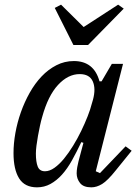

<svg xmlns="http://www.w3.org/2000/svg" viewBox="-20 -792 596 824"><path d="M139 12Q86 12 62 -26.5Q38 -65 38 -135Q38 -176 46 -221Q54 -266 69.5 -310Q85 -354 107.5 -394Q130 -434 158.5 -464Q187 -494 222 -512Q257 -530 297 -530Q383 -530 407 -443H416L460 -518H508L391 -57L409 -49L519 -164L545 -145L477 -61Q442 -17 418.5 -2.5Q395 12 372 12Q338 12 323.5 -6.5Q309 -25 309 -48Q309 -60 311.5 -74.5Q314 -89 317 -100L338 -179L329 -182Q309 -140 289 -104Q269 -68 246 -42.5Q223 -17 196.5 -2.5Q170 12 139 12ZM173 -57Q193 -57 214 -72Q235 -87 255 -111.5Q275 -136 294 -167Q313 -198 328.5 -230Q344 -262 356 -292.5Q368 -323 374 -347L379 -364Q392 -412 378 -443Q364 -474 322 -474Q272 -474 229 -427.5Q186 -381 161 -290Q156 -273 151.5 -252Q147 -231 143 -209Q139 -187 136.5 -167Q134 -147 134 -133Q134 -97 142 -77Q150 -57 173 -57ZM215 -758 242 -772 339 -676 487 -772 511 -755 358 -599H295Z"/></svg>

Font: IBM Plex Serif Text
Style: Italic
Weight: 450
Italic angle: -14°
Designer: Mike Abbink, Paul van der Laan, Pieter van Rosmalen
Foundry: Bold Monday
Version: Version 3.001